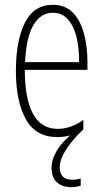

<svg xmlns="http://www.w3.org/2000/svg" viewBox="-20 -559 428 797"><path d="M228 135Q228 187 280 187Q291 187 300.5 185.5Q310 184 315 182V212Q308 214 298 216Q288 218 276 218Q239 218 216.5 198Q194 178 194 138Q194 103 215 68Q236 33 271 3Q245 10 218 10Q128 10 87 -64.5Q46 -139 46 -264Q46 -391 83.5 -465Q121 -539 199 -539Q252 -539 283.5 -505.5Q315 -472 329 -418Q343 -364 343 -303V-269H83Q83 -149 117 -86.5Q151 -24 220 -24Q273 -24 326 -61V-22Q301 1 278.5 28.5Q256 56 242 83.5Q228 111 228 135ZM199 -506Q149 -506 119 -455.5Q89 -405 84 -301H308Q309 -357 298 -403.5Q287 -450 262.5 -478Q238 -506 199 -506Z"/></svg>

Font: Noto Sans Tamil ExtraCondensed ExtraLight
Style: Regular
Weight: 200
Width: 2
Designer: Jelle Bosma - Monotype Design Team
Foundry: Monotype Imaging Inc.
Version: Version 2.004; ttfautohint (v1.8.4.7-5d5b)